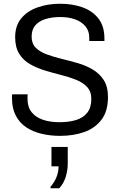

<svg xmlns="http://www.w3.org/2000/svg" viewBox="-20 -716 640 1026"><path d="M301 10Q249 10 202.5 -1Q156 -12 120.5 -35.5Q85 -59 64.5 -98Q44 -137 44 -192Q44 -197 44 -202Q44 -207 45 -212H128Q127 -206 127 -200Q127 -194 127 -188Q127 -144 149 -116.5Q171 -89 209.5 -76Q248 -63 298 -63Q348 -63 386 -74.5Q424 -86 446 -113.5Q468 -141 468 -187Q468 -227 445.5 -251Q423 -275 387 -289.5Q351 -304 307.5 -315Q264 -326 221 -339Q178 -352 141.5 -372.5Q105 -393 83 -428Q61 -463 61 -517Q61 -579 94 -618.5Q127 -658 182 -677Q237 -696 301 -696Q367 -696 420.5 -677Q474 -658 506 -617Q538 -576 538 -510V-497H457V-515Q457 -551 436.5 -575.5Q416 -600 381.5 -612.5Q347 -625 302 -625Q259 -625 224 -614.5Q189 -604 169 -581Q149 -558 149 -520Q149 -483 171 -461Q193 -439 229.5 -425.5Q266 -412 309.5 -401.5Q353 -391 396 -378.5Q439 -366 475.5 -344.5Q512 -323 534.5 -288Q557 -253 557 -197Q557 -122 522.5 -76.5Q488 -31 430.5 -10.5Q373 10 301 10ZM250 290V282Q271 258 282 230Q293 202 293 173H255V69H342V159Q342 193 331.5 228Q321 263 297 290Z"/></svg>

Font: Chivo Mono Light
Style: Regular
Weight: 300
Monospace: yes
Designer: Hector Gatti
Foundry: Omnibus-Type
Version: Version 1.008